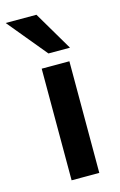

<svg xmlns="http://www.w3.org/2000/svg" viewBox="-147 -793 528 844"><g transform="rotate(-15 117.5 -371.5)"><path d="M70 0V-508H196V0ZM116 -565 -31 -743H109L214 -565Z"/></g></svg>

Font: REM Medium
Style: Regular
Weight: 500
Designer: Octavio Pardo
Foundry: Ashler Design
Version: Version 1.005;gftools[0.9.28]